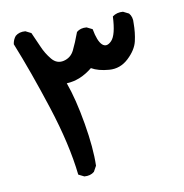

<svg xmlns="http://www.w3.org/2000/svg" viewBox="-66 -418 632 661"><g transform="rotate(-10 250.0 -87.0)"><path d="M176.8 180.7 157.2 170.9Q145.5 63.5 101.6 -72.3Q57.6 -208 16.6 -309.6Q18.6 -325.2 28.3 -336.9Q42 -348.6 63.5 -346.7L83 -336.9Q94.7 -311.5 105.5 -286.1Q116.2 -260.7 133.8 -239.3Q151.4 -217.8 176.3 -223.6Q201.2 -229.5 212.9 -252.9Q224.6 -276.4 238.3 -313.5Q252 -325.2 273.4 -323.2L293 -313.5Q300.8 -270.5 315.4 -256.8Q330.1 -243.2 348.1 -261.7Q366.2 -280.3 369.1 -344.7Q384.8 -356.4 406.2 -354.5L425.8 -344.7Q437.5 -331.1 435.5 -309.6Q435.5 -276.4 428.7 -247.1Q421.9 -217.8 392.6 -190.4Q363.3 -163.1 325.2 -166Q287.1 -168.9 263.7 -182.6Q220.7 -147.5 172.9 -145.5Q194.3 -86.9 209.5 2Q224.6 90.8 222.7 151.4L211.9 170.9Q198.2 182.6 176.8 180.7Z"/></g></svg>

Font: NaikaiFont
Style: Regular
Weight: 400
Version: Version 1.67